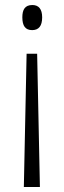

<svg xmlns="http://www.w3.org/2000/svg" viewBox="-20 -554 255 765"><path d="M148 -485C148 -518 134 -534 109 -534C79 -534 69 -515 69 -485C69 -451 81 -434 108 -434C134 -434 148 -450 148 -485ZM86 -340 75 191H139L128 -340Z"/></svg>

Font: Noto Sans Gurmukhi UI ExtraCondensed Light
Style: Regular
Weight: 300
Width: 2
Designer: Jelle Bosma - Monotype Design Team
Foundry: Monotype Imaging Inc.
Version: Version 2.004